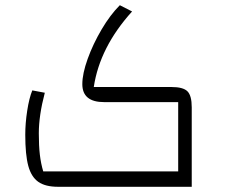

<svg xmlns="http://www.w3.org/2000/svg" viewBox="-20 -717 867 737"><path d="M77 -200Q77 -244 84.5 -292.5Q92 -341 104 -370L152 -361Q129 -274 129 -205Q129 -157 133 -123Q137 -89 146 -59H664V-325H380Q296 -325 296 -394Q296 -434 316.5 -491Q337 -548 370 -604Q403 -660 440 -697L487 -673Q363 -536 340 -383H638Q683 -383 699.5 -366.5Q716 -350 716 -305V0H203Q154 0 127 -19Q100 -38 88.5 -80.5Q77 -123 77 -200Z"/></svg>

Font: Changa ExtraLight
Style: Regular
Weight: 275
Designer: Eduardo Rodriguez Tunni
Foundry: Eduardo Rodriguez Tunni
Version: Version 2.002; ttfautohint (v1.5) -l 8 -r 50 -G 200 -x 14 -H